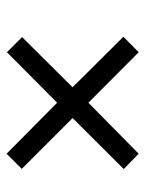

<svg xmlns="http://www.w3.org/2000/svg" viewBox="52 -650 449 594"><g transform="rotate(90 277.0 -353.5)"><path d="M298.3 -305.2 142.1 -149.9 95.2 -196.8 250.5 -353 94.2 -510.3 142.1 -557.6 298.3 -401.9 456.1 -557.6 503.4 -511.2 345.7 -353 502.9 -195.8 456.1 -148.9Z"/></g></svg>

Font: Viking Open Sans
Style: Italic
Weight: 400
Italic angle: -12°
Foundry: Ascender Corporation
Version: Version 2.000